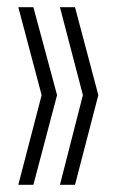

<svg xmlns="http://www.w3.org/2000/svg" viewBox="-20 -616 325 535"><path d="M96 -351 31 -596H73L139 -351L73 -101H31ZM211 -351 147 -596H189L254 -351L189 -101H147Z"/></svg>

Font: Bebas Neue Book
Style: Regular
Weight: 300
Designer: Ryoichi Tsunekawa
Foundry: Ryoichi Tsunekawa
Version: Version 1.003;PS 001.003;hotconv 1.0.88;makeotf.lib2.5.64775